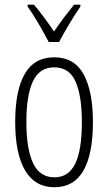

<svg xmlns="http://www.w3.org/2000/svg" viewBox="-20 -784 458 814"><path d="M374 -266.1Q374 -131.3 333.7 -60.8Q293.5 9.8 210.4 9.8Q128.4 9.8 86.4 -61.5Q44.4 -132.8 44.4 -267.1Q44.4 -400.4 85 -470.7Q125.5 -541 210 -541Q294.9 -541 334.5 -469Q374 -397 374 -266.1ZM91.8 -267.1Q91.8 -151.9 120.4 -92Q148.9 -32.2 210.9 -32.2Q270.5 -32.2 298.8 -89.8Q327.1 -147.5 327.1 -266.6Q327.1 -377 300.5 -437.7Q273.9 -498.5 210 -498.5Q147.5 -498.5 119.6 -439.2Q91.8 -379.9 91.8 -267.1ZM186.5 -606Q168 -641.6 142.6 -685.1Q117.2 -728.5 97.2 -755.9V-764.2H124Q143.1 -742.2 166 -711.2Q189 -680.2 209 -650.4Q230.5 -682.1 249.5 -707.3Q268.6 -732.4 293.9 -764.2H320.8V-755.9Q298.8 -724.1 273.7 -682.4Q248.5 -640.6 230.5 -606Z"/></svg>

Font: Open Sans Condensed Light
Style: Regular
Weight: 300
Width: 3
Designer: Monotype Design Team
Foundry: Monotype Imaging Inc.
Version: Version 3.003; ttfautohint (v1.8.4)